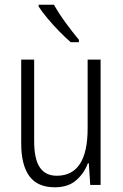

<svg xmlns="http://www.w3.org/2000/svg" viewBox="-20 -785 521 815"><path d="M407 -532V0H363L357 -92H353Q337 -49 303 -19.5Q269 10 213 10Q139 10 104.5 -37.5Q70 -85 70 -176V-532H125V-186Q125 -110 149 -74.5Q173 -39 221 -39Q352 -39 352 -240V-532ZM209 -765Q229 -729 259 -688Q289 -647 315 -616V-606H280Q258 -625 232 -651.5Q206 -678 182.5 -706Q159 -734 144 -757V-765Z"/></svg>

Font: Noto Sans Lao Condensed Light
Style: Regular
Weight: 300
Width: 3
Designer: Monotype Design Team
Foundry: Monotype Imaging Inc.
Version: Version 2.003; ttfautohint (v1.8.4.7-5d5b)